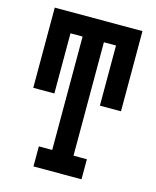

<svg xmlns="http://www.w3.org/2000/svg" viewBox="-111 -812 722 888"><g transform="rotate(15 250.0 -367.5)"><path d="M135 0V-96H199V-639H141V-351H40V-735H460V-351H359V-639H301V-96H365V0Z"/></g></svg>

Font: Iosevka Slab
Style: Bold
Weight: 700
Monospace: yes
Designer: Belleve Invis
Foundry: Belleve Invis
Version: Version 11.1.1; ttfautohint (v1.8.3)